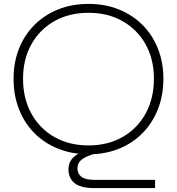

<svg xmlns="http://www.w3.org/2000/svg" viewBox="-20 -781 906 983"><path d="M433 9Q348 8.5 277.5 -19.8Q207 -48 156 -99.5Q105 -151 77.2 -221.8Q49.5 -292.5 49.5 -378Q49.5 -462.5 77.5 -532.5Q105.5 -602.5 156.5 -653.5Q207.5 -704.5 277.8 -732.8Q348 -761 433 -761Q518 -761 588.2 -732.8Q658.5 -704.5 709.5 -653.5Q760.5 -602.5 788.5 -532.2Q816.5 -462 816.5 -378Q816.5 -293 788.5 -222Q760.5 -151 709.5 -99.2Q658.5 -47.5 588.2 -19.2Q518 9 433 9ZM433 -36.5Q532.5 -36.5 608 -79.8Q683.5 -123 725.8 -200.2Q768 -277.5 768 -378Q768 -477.5 725.8 -553.5Q683.5 -629.5 608 -672.5Q532.5 -715.5 433 -715.5Q333.5 -715.5 258 -672.5Q182.5 -629.5 140.2 -553.5Q98 -477.5 98 -378Q98 -277.5 140.2 -200.2Q182.5 -123 258 -79.8Q333.5 -36.5 433 -36.5ZM512.5 -8.5Q462.5 5 432.5 17.2Q402.5 29.5 389.5 44.2Q376.5 59 376.5 81Q376.5 108.5 397 124.2Q417.5 140 465.5 140H774V182H463.5Q392 182 361.2 156Q330.5 130 330.5 86.5Q330.5 39 371.2 12.5Q412 -14 512 -32.5Z"/></svg>

Font: Hepta Slab ExtraLight Light
Style: Regular
Weight: 300
Version: Version 1.100